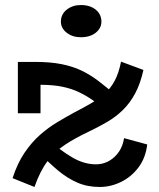

<svg xmlns="http://www.w3.org/2000/svg" viewBox="-20 -729 631 763"><path d="M461 -484 550 -451Q538 -397 517.5 -358.5Q497 -320 469 -292.5Q441 -265 406 -244.5Q371 -224 329 -204Q278 -180 238 -153.5Q198 -127 168.5 -88Q139 -49 117 14L30 -21Q49 -80 77.5 -122Q106 -164 139 -193Q172 -222 207 -243Q242 -264 275 -282Q312 -301 342 -318.5Q372 -336 395.5 -356.5Q419 -377 435.5 -407.5Q452 -438 461 -484ZM376 14Q327 14 287 -3.5Q247 -21 210 -52Q173 -83 133 -125L166 -179Q220 -131 267 -103.5Q314 -76 361 -76Q403 -76 434.5 -105Q466 -134 473 -180L565 -155Q559 -102 530.5 -64Q502 -26 461 -6Q420 14 376 14ZM51 -279V-483H119Q180 -483 225 -474Q270 -465 305 -448Q340 -431 372 -406.5Q404 -382 440 -351L398 -293Q375 -312 350.5 -329.5Q326 -347 296.5 -361.5Q267 -376 229.5 -384Q192 -392 141 -392V-279ZM301 -581Q268 -581 245 -599Q222 -617 222 -643Q222 -672 245 -690.5Q268 -709 301 -709Q338 -709 360.5 -690.5Q383 -672 383 -643Q383 -617 360.5 -599Q338 -581 301 -581Z"/></svg>

Font: BioRhyme Medium
Style: Regular
Weight: 500
Designer: Aoife Mooney
Foundry: Aoife Mooney Type
Version: Version 1.600;gftools[0.9.33]